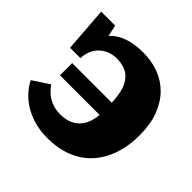

<svg xmlns="http://www.w3.org/2000/svg" viewBox="-179 -896 1090 1090"><g transform="rotate(45 366.5 -350.5)"><path d="M339 14Q282 14 234 0.5Q186 -13 148 -36.5Q110 -60 83 -90Q56 -120 40 -152L139 -217Q154 -196 175.5 -176.5Q197 -157 227 -145Q257 -133 297 -133Q325 -133 351.5 -140.5Q378 -148 400 -165.5Q422 -183 437 -213Q452 -243 456 -289H138V-387H456Q454 -450 438 -494Q422 -538 388 -561.5Q354 -585 298 -585Q259 -585 226 -567.5Q193 -550 173 -518Q153 -486 151 -440H68L48 -710H160L175 -642Q196 -666 226 -682Q256 -698 294.5 -706.5Q333 -715 382 -715Q449 -715 506.5 -693.5Q564 -672 607 -628.5Q650 -585 674.5 -520Q699 -455 699 -368Q699 -280 674 -209Q649 -138 602.5 -88Q556 -38 489.5 -12Q423 14 339 14Z"/></g></svg>

Font: Literata Black
Style: Regular
Weight: 900
Designer: Latin by Veronika Burian and Jose Scaglione. Greek by Irene Vlachou. Cyrillic by Vera Evstafieva.
Foundry: TypeTogether
Version: Version 3.103;gftools[0.9.29]